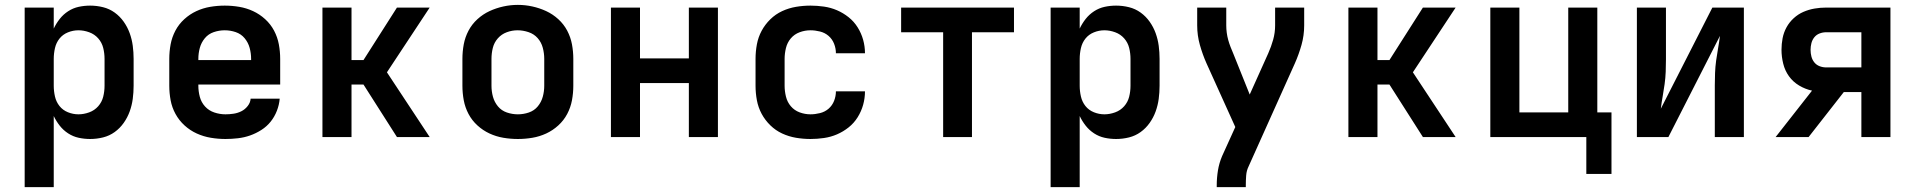

<svg xmlns="http://www.w3.org/2000/svg" viewBox="-20 -561 7840 786"><path d="M81 205V-530H200V-444Q210 -465 224.5 -483.5Q239 -502 259 -515Q279 -528 302 -533Q325 -538 349 -538Q376 -538 402 -531.5Q428 -525 449.5 -509.5Q471 -494 486.5 -472Q502 -450 511 -425Q520 -400 523.5 -373.5Q527 -347 527 -320V-210Q527 -183 523.5 -156.5Q520 -130 511 -105Q502 -80 486.5 -58Q471 -36 449.5 -20.5Q428 -5 402 1.5Q376 8 349 8Q325 8 302 3Q279 -2 259 -15Q239 -28 224.5 -46.5Q210 -65 200 -86V205ZM301 -93Q323 -93 345 -101Q367 -109 382 -126Q397 -143 402.5 -165Q408 -187 408 -210V-320Q408 -343 402.5 -365Q397 -387 382 -404Q367 -421 345 -429Q323 -437 301 -437Q279 -437 258 -428.5Q237 -420 223.5 -403Q210 -386 205 -364Q200 -342 200 -320V-210Q200 -188 205 -166Q210 -144 223.5 -127Q237 -110 258 -101.5Q279 -93 301 -93Z M903 8Q873 8 843 3Q813 -2 785.5 -14.5Q758 -27 735.5 -47.5Q713 -68 698.5 -94.5Q684 -121 678.5 -150.5Q673 -180 673 -210V-320Q673 -350 678.5 -379.5Q684 -409 698 -435.5Q712 -462 734.5 -482.5Q757 -503 784 -515.5Q811 -528 840.5 -533Q870 -538 900 -538Q930 -538 959.5 -533Q989 -528 1016 -515.5Q1043 -503 1065.5 -482.5Q1088 -462 1102 -435.5Q1116 -409 1121.5 -379.5Q1127 -350 1127 -320V-215H792V-210Q792 -187 798 -164.5Q804 -142 819.5 -125Q835 -108 857.5 -100.5Q880 -93 903 -93Q919 -93 936 -95.5Q953 -98 968 -105.5Q983 -113 994 -127Q1005 -141 1006 -157H1125Q1123 -132 1113.5 -107.5Q1104 -83 1088 -63Q1072 -43 1050 -29Q1028 -15 1004 -6.5Q980 2 954 5Q928 8 903 8ZM792 -315H1008V-320Q1008 -343 1002 -365Q996 -387 981.5 -404.5Q967 -422 945 -429.5Q923 -437 900 -437Q877 -437 855 -429.5Q833 -422 818.5 -404.5Q804 -387 798 -365Q792 -343 792 -320Z M1300 0V-530H1419V-315H1468L1605 -530H1739L1564 -265L1739 0H1605L1468 -215H1419V0Z M2100 8Q2070 8 2040.5 3Q2011 -2 1984 -14.5Q1957 -27 1934.5 -47.5Q1912 -68 1898 -94.5Q1884 -121 1878.5 -150.5Q1873 -180 1873 -210V-320Q1873 -350 1878.5 -379.5Q1884 -409 1898 -435.5Q1912 -462 1934.5 -482.5Q1957 -503 1984 -515.5Q2011 -528 2040.5 -534.5Q2070 -541 2100 -541Q2130 -541 2159.5 -534.5Q2189 -528 2216 -515.5Q2243 -503 2265.5 -482.5Q2288 -462 2302 -435.5Q2316 -409 2321.5 -379.5Q2327 -350 2327 -320V-210Q2327 -180 2321.5 -150.5Q2316 -121 2302 -94.5Q2288 -68 2265.5 -47.5Q2243 -27 2216 -14.5Q2189 -2 2159.5 3Q2130 8 2100 8ZM2100 -93Q2123 -93 2145 -100.5Q2167 -108 2181.5 -125.5Q2196 -143 2202 -165Q2208 -187 2208 -210V-320Q2208 -343 2202 -365.5Q2196 -388 2181 -405Q2166 -422 2143.5 -429.5Q2121 -437 2099 -437Q2076 -437 2054.5 -429Q2033 -421 2018 -404Q2003 -387 1997.5 -365Q1992 -343 1992 -320V-210Q1992 -187 1998 -165Q2004 -143 2018.5 -125.5Q2033 -108 2055 -100.5Q2077 -93 2100 -93Z M2481 0V-530H2600V-322H2800V-530H2919V0H2800V-221H2600V0Z M3298 8Q3268 8 3238.5 3Q3209 -2 3182 -14.5Q3155 -27 3133.5 -48Q3112 -69 3098 -95Q3084 -121 3078.5 -150.5Q3073 -180 3073 -210V-320Q3073 -350 3078.5 -379.5Q3084 -409 3098 -435Q3112 -461 3133.5 -482Q3155 -503 3182 -515.5Q3209 -528 3238.5 -533Q3268 -538 3298 -538Q3325 -538 3353 -534Q3381 -530 3406.5 -519Q3432 -508 3454 -490.5Q3476 -473 3491 -449Q3506 -425 3513.5 -398Q3521 -371 3521 -343Q3521 -343 3521 -343Q3521 -343 3521 -343H3402Q3402 -343 3402 -343Q3402 -343 3402 -343Q3402 -363 3394.5 -382Q3387 -401 3372 -414Q3357 -427 3337 -432Q3317 -437 3298 -437Q3275 -437 3253.5 -429Q3232 -421 3217.5 -404Q3203 -387 3197.5 -364.5Q3192 -342 3192 -320V-210Q3192 -188 3197.5 -165.5Q3203 -143 3217.5 -126Q3232 -109 3253.5 -101Q3275 -93 3298 -93Q3317 -93 3337 -98Q3357 -103 3372 -116Q3387 -129 3394.5 -148Q3402 -167 3402 -187Q3402 -187 3402 -187Q3402 -187 3402 -187H3521Q3521 -187 3521 -187Q3521 -187 3521 -187Q3521 -159 3513.5 -132Q3506 -105 3491 -81Q3476 -57 3454 -39.5Q3432 -22 3406.5 -11Q3381 0 3353 4Q3325 8 3298 8Z M3841 0V-429H3669V-530H4131V-429H3959V0Z M4281 205V-530H4400V-444Q4410 -465 4424.5 -483.5Q4439 -502 4459 -515Q4479 -528 4502 -533Q4525 -538 4549 -538Q4576 -538 4602 -531.5Q4628 -525 4649.5 -509.5Q4671 -494 4686.5 -472Q4702 -450 4711 -425Q4720 -400 4723.5 -373.5Q4727 -347 4727 -320V-210Q4727 -183 4723.5 -156.5Q4720 -130 4711 -105Q4702 -80 4686.5 -58Q4671 -36 4649.5 -20.5Q4628 -5 4602 1.5Q4576 8 4549 8Q4525 8 4502 3Q4479 -2 4459 -15Q4439 -28 4424.5 -46.5Q4410 -65 4400 -86V205ZM4501 -93Q4523 -93 4545 -101Q4567 -109 4582 -126Q4597 -143 4602.5 -165Q4608 -187 4608 -210V-320Q4608 -343 4602.5 -365Q4597 -387 4582 -404Q4567 -421 4545 -429Q4523 -437 4501 -437Q4479 -437 4458 -428.5Q4437 -420 4423.5 -403Q4410 -386 4405 -364Q4400 -342 4400 -320V-210Q4400 -188 4405 -166Q4410 -144 4423.5 -127Q4437 -110 4458 -101.5Q4479 -93 4501 -93Z M4961 205V198Q4961 167 4966 136.5Q4971 106 4983 78L5037 -41L4919 -302Q4903 -338 4892 -377Q4881 -416 4881 -457V-530H5000V-457Q5000 -442 5002 -427Q5004 -412 5008 -397.5Q5012 -383 5017.5 -369Q5023 -355 5029 -341L5096 -174L5172 -343Q5184 -370 5192 -398.5Q5200 -427 5200 -457V-530H5319V-457Q5319 -416 5308 -377Q5297 -338 5281 -302L5092 119Q5083 137 5081.5 157.5Q5080 178 5080 198V205Z M5500 0V-530H5619V-315H5668L5805 -530H5939L5764 -265L5939 0H5805L5668 -215H5619V0Z M6474 151V0H6081V-530H6200V-101H6400V-530H6519V-101H6577V151Z M6681 0V-530H6800V-318Q6800 -293 6799 -267.5Q6798 -242 6794.5 -216.5Q6791 -191 6786.5 -166Q6782 -141 6779 -116L6990 -530H7119V0H7000V-212Q7000 -237 7001 -262.5Q7002 -288 7005.5 -313.5Q7009 -339 7013.5 -364Q7018 -389 7021 -414L6810 0Z M7249 0 7398 -190Q7370 -196 7345 -211Q7320 -226 7303.5 -249Q7287 -272 7280 -300.5Q7273 -329 7273 -357Q7273 -381 7277.5 -404.5Q7282 -428 7293.5 -449Q7305 -470 7323 -486.5Q7341 -503 7363 -512.5Q7385 -522 7408.5 -526Q7432 -530 7456 -530H7719V0H7600V-184H7528L7384 0ZM7456 -285H7600V-429H7456Q7442 -429 7429 -424Q7416 -419 7407.5 -408.5Q7399 -398 7395.5 -384.5Q7392 -371 7392 -357Q7392 -343 7395.5 -329.5Q7399 -316 7407.5 -305.5Q7416 -295 7429 -290Q7442 -285 7456 -285Z"/></svg>

Font: Iosevka Curly Extended
Style: Bold
Weight: 700
Width: 7
Monospace: yes
Designer: Belleve Invis
Foundry: Belleve Invis
Version: Version 11.1.0; ttfautohint (v1.8.3)